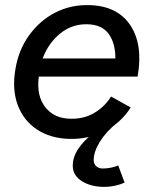

<svg xmlns="http://www.w3.org/2000/svg" viewBox="-20 -532 590 752"><path d="M252 12Q177 10 124.5 -25Q72 -60 49.5 -120.5Q27 -181 40 -259Q52 -335 93.5 -393Q135 -451 196 -482.5Q257 -514 330 -512Q440 -509 490.5 -433Q541 -357 519 -232H132Q122 -157 157.5 -112Q193 -67 258 -67Q310 -66 350.5 -90.5Q391 -115 415 -154L492 -111Q453 -50 389 -18Q325 14 252 12ZM147 -303H432Q432 -363 405.5 -399.5Q379 -436 321 -437Q262 -438 216 -401Q170 -364 147 -303ZM390 200Q336 200 300.5 177.5Q265 155 265 117Q265 83 286.5 51Q308 19 342.5 -8Q377 -35 416 -55L440 -52Q396 -17 371.5 22.5Q347 62 347 95Q347 110 357 119Q367 128 382 128Q399 128 415.5 124.5Q432 121 443 116L468 183Q451 191 430 195.5Q409 200 390 200Z"/></svg>

Font: Figtree Medium
Style: Italic
Weight: 500
Italic angle: -9.5°
Foundry: Erik Kennedy
Version: Version 2.001; ttfautohint (v1.8.4.7-5d5b);gftools[0.9.27]